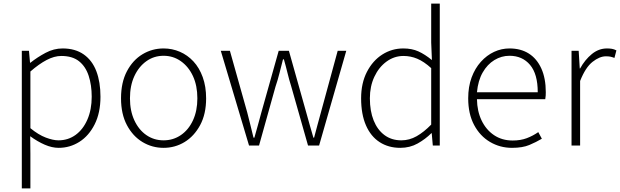

<svg xmlns="http://www.w3.org/2000/svg" viewBox="-20 -814 3468 1074"><path d="M102 240V-530H142L148 -463H150Q189 -494 235 -518.5Q281 -543 330 -543Q401 -543 448.5 -509.5Q496 -476 519 -415.5Q542 -355 542 -273Q542 -183 509.5 -118.5Q477 -54 424 -20.5Q371 13 308 13Q271 13 230.5 -4.5Q190 -22 149 -52L150 46V240ZM307 -29Q361 -29 403 -59.5Q445 -90 469 -145.5Q493 -201 493 -273Q493 -338 476 -390Q459 -442 422 -471.5Q385 -501 323 -501Q284 -501 241 -478.5Q198 -456 150 -414V-97Q195 -60 236 -44.5Q277 -29 307 -29Z M895 13Q831 13 777 -19.5Q723 -52 690 -114Q657 -176 657 -264Q657 -353 690 -415.5Q723 -478 777 -510.5Q831 -543 895 -543Q943 -543 986 -524.5Q1029 -506 1062 -470.5Q1095 -435 1114 -382.5Q1133 -330 1133 -264Q1133 -176 1099.5 -114Q1066 -52 1012.5 -19.5Q959 13 895 13ZM895 -29Q949 -29 992 -58.5Q1035 -88 1059.5 -141Q1084 -194 1084 -264Q1084 -335 1059.5 -388Q1035 -441 992 -471.5Q949 -502 895 -502Q841 -502 798.5 -471.5Q756 -441 731.5 -388Q707 -335 707 -264Q707 -194 731.5 -141Q756 -88 798.5 -58.5Q841 -29 895 -29Z M1373 0 1215 -530H1266L1363 -185Q1372 -148 1381 -113.5Q1390 -79 1398 -44H1403Q1413 -79 1422.5 -113.5Q1432 -148 1442 -185L1539 -530H1596L1693 -185Q1703 -148 1713 -113.5Q1723 -79 1733 -44H1737Q1746 -79 1755.5 -113.5Q1765 -148 1775 -185L1869 -530H1917L1765 0H1703L1609 -331Q1597 -369 1588 -406.5Q1579 -444 1568 -482H1563Q1553 -444 1543.5 -405.5Q1534 -367 1521 -329L1429 0Z M2219 13Q2153 13 2103.5 -19Q2054 -51 2027 -113Q2000 -175 2000 -264Q2000 -349 2032.5 -412Q2065 -475 2118.5 -509Q2172 -543 2236 -543Q2284 -543 2320.5 -526.5Q2357 -510 2396 -478L2392 -576V-794H2440V0H2401L2395 -69H2393Q2360 -36 2316.5 -11.5Q2273 13 2219 13ZM2225 -29Q2270 -29 2310.5 -52Q2351 -75 2392 -117V-433Q2351 -470 2314 -485.5Q2277 -501 2237 -501Q2185 -501 2142 -469.5Q2099 -438 2074 -384.5Q2049 -331 2049 -264Q2049 -193 2070 -140.5Q2091 -88 2130.5 -58.5Q2170 -29 2225 -29Z M2844 13Q2777 13 2721 -20Q2665 -53 2632 -115Q2599 -177 2599 -264Q2599 -329 2618 -380.5Q2637 -432 2670 -468.5Q2703 -505 2744 -524Q2785 -543 2830 -543Q2893 -543 2938 -514.5Q2983 -486 3008 -431Q3033 -376 3033 -298Q3033 -289 3032.5 -279.5Q3032 -270 3030 -259H2648Q2649 -192 2674 -140Q2699 -88 2743.5 -58Q2788 -28 2848 -28Q2892 -28 2926.5 -41Q2961 -54 2991 -75L3011 -38Q2979 -19 2941 -3Q2903 13 2844 13ZM2648 -298H2988Q2988 -400 2945 -451Q2902 -502 2830 -502Q2785 -502 2745.5 -478Q2706 -454 2680 -408.5Q2654 -363 2648 -298Z M3177 0V-530H3217L3223 -431H3225Q3252 -480 3290.5 -511.5Q3329 -543 3375 -543Q3390 -543 3402.5 -541Q3415 -539 3428 -532L3417 -490Q3404 -495 3394.5 -497Q3385 -499 3369 -499Q3334 -499 3294.5 -468Q3255 -437 3225 -361V0Z"/></svg>

Font: Noto Sans JP ExtraLight
Style: Regular
Weight: 250
Designer: Ryoko NISHIZUKA  (kana, bopomofo & ideographs); Paul D. Hunt (Latin, Greek & Cyrillic); Sandoll Communications , Soo-you
Foundry: Adobe
Version: Version 2.004-H2;hotconv 1.0.118;makeotfexe 2.5.65603